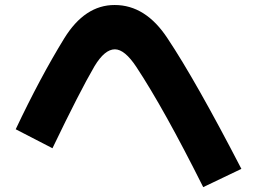

<svg xmlns="http://www.w3.org/2000/svg" viewBox="-20 -768 1040 781"><path d="M961.9 -81.1 806.6 -6.8Q647.5 -324.7 534.7 -495.6Q487.3 -567.4 447.3 -567.4Q405.8 -567.4 364.3 -498.5Q304.7 -396.5 193.4 -165L43.9 -242.2Q143.1 -452.1 241.2 -611.8Q325.2 -748 446.3 -747.6Q572.3 -748 661.6 -611.8Q775.9 -440.4 961.9 -81.1Z"/></svg>

Font: Droid Sans
Style: Regular
Weight: 400
Foundry: Ascender Corporation
Version: Version 1.00 build 114